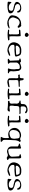

<svg xmlns="http://www.w3.org/2000/svg" viewBox="2715 -3461 985 6455"><g transform="rotate(90 3207.5 -233.5)"><path d="M372 -19Q242 23 70 2Q39 0 37 -19Q37 -27 38.5 -40Q40 -53 42 -70Q44 -87 45.5 -100Q47 -113 47 -121Q70 -129 89 -103Q107 -79 112 -74Q168 -30 257 -38Q264 -39 270 -40Q276 -41 282 -42Q324 -44 337 -87Q353 -134 330 -162L327 -165Q325 -167 303 -181Q297 -184 293 -188Q255 -188 180 -212Q170 -215 162 -217.5Q154 -220 148 -221Q115 -223 91 -244Q47 -262 43 -308Q40 -347 70 -378Q104 -429 194 -449Q283 -466 348 -434Q383 -425 397 -381Q408 -342 392 -318Q391 -308 371 -319Q346 -333 348 -356Q308 -414 263 -419Q253 -420 233 -418.5Q213 -417 181 -412Q127 -398 117 -351Q116 -347 115.5 -342.5Q115 -338 115 -333Q115 -295 145 -272Q148 -270 154 -265.5Q160 -261 170 -255Q183 -244 214 -244Q261 -234 300.5 -220.5Q340 -207 372 -188Q413 -165 426 -121Q440 -70 405 -37Q390 -24 372 -19Z M920 -31Q769 53 616 -18Q582 -34 543 -60Q479 -103 499 -190Q511 -318 607 -393Q697 -461 818 -451Q852 -468 883 -422Q885 -418 887 -415Q889 -412 891 -408Q930 -370 904 -344Q901 -342 898 -339.5Q895 -337 891 -335Q882 -326 862 -343Q844 -359 833 -364Q739 -440 647 -365Q643 -361 638.5 -357.5Q634 -354 630 -350Q614 -325 599.5 -292.5Q585 -260 572 -219Q549 -148 601 -88Q641 -42 702 -31Q748 -31 798.5 -38.5Q849 -46 905 -60Q920 -74 930 -58Q934 -51 934 -45Q934 -45 933 -42.5Q932 -40 930 -35Q926 -31 920 -31Z M1194 -586Q1178 -575 1162 -575Q1114 -575 1090 -613Q1079 -630 1079 -647Q1087 -662 1098.5 -674.5Q1110 -687 1126 -697Q1140 -706 1150 -706Q1186 -706 1209 -671Q1221 -653 1221 -635Q1221 -606 1194 -586ZM1328 -14Q1146 19 1005 -9Q984 -3 978 -18Q975 -29 981 -42Q1000 -55 1048 -47Q1066 -43 1079 -43Q1092 -43 1100 -45Q1127 -45 1131 -54Q1134 -60 1134 -70Q1134 -72 1134.5 -75Q1135 -78 1136 -82Q1142 -107 1134 -117Q1130 -152 1137 -246Q1143 -328 1123 -377Q1095 -386 1034 -379Q1029 -378 1024.5 -378Q1020 -378 1016 -377Q986 -375 977 -394Q968 -413 1002 -423Q1003 -424 1005 -424Q1016 -424 1130 -433Q1166 -436 1194 -436Q1206 -372 1200 -232Q1194 -116 1206 -57H1259Q1275 -58 1288.5 -58Q1302 -58 1313 -58Q1321 -58 1328.5 -47Q1336 -36 1337 -25Q1338 -14 1328 -14Z M1772 -15Q1684 28 1580 -6Q1556 -13 1492 -42Q1409 -98 1402 -191Q1400 -233 1412 -269Q1444 -400 1571 -442Q1587 -447 1604 -450.5Q1621 -454 1638 -456H1706Q1798 -456 1833 -415Q1858 -382 1878 -296Q1893 -268 1860 -251Q1851 -247 1839 -242Q1819 -242 1712 -230Q1643 -223 1598 -230Q1532 -230 1492 -216Q1474 -146 1512 -99Q1520 -90 1531 -82Q1590 -37 1628 -32Q1659 -29 1692 -42Q1743 -59 1775.5 -68.5Q1808 -78 1822 -82Q1832 -93 1846 -83Q1865 -71 1844 -48Q1842 -45 1839 -42Q1831 -34 1796 -24Q1783 -20 1772 -15ZM1527 -277Q1541 -269 1558 -269Q1592 -269 1770 -281Q1778 -282 1785 -282Q1792 -282 1798 -283Q1830 -285 1818 -331Q1806 -373 1777 -396Q1767 -403 1759 -403H1706Q1582 -423 1530 -344Q1523 -334 1518 -323Q1503 -293 1527 -277Z M2057 -4Q1996 2 1961 -6Q1952 -24 1963 -35Q1968 -39 1970.5 -41Q1973 -43 1973 -43Q2015 -62 2021 -81Q2022 -85 2022 -91Q2022 -109 2013 -281Q2010 -328 2010 -359Q2010 -382 1990 -387Q1965 -393 1961 -395Q1947 -395 1945 -409Q1947 -423 1961 -432Q1970 -432 2001 -441Q2013 -444 2022 -444H2058Q2076 -408 2104 -417Q2107 -418 2112 -419.5Q2117 -421 2124 -424Q2131 -427 2135.5 -429Q2140 -431 2143 -432Q2215 -456 2252 -456Q2310 -456 2345 -400Q2349 -393 2353 -386Q2357 -379 2361 -371Q2387 -219 2373 -127Q2373 -76 2390 -59Q2403 -47 2422 -43Q2446 -40 2445 -24Q2445 -11 2428 -6H2422Q2422 -8 2367 -7L2312 -6Q2281 -6 2279 -23Q2279 -33 2289 -43Q2312 -112 2312 -225Q2300 -275 2300 -359Q2297 -406 2252 -407Q2187 -407 2158 -392Q2143 -383 2131 -371Q2087 -340 2082 -296V-91Q2077 -76 2108 -45Q2131 -22 2125 -14Q2117 -7 2095 -6Q2089 -6 2079.5 -5.5Q2070 -5 2057 -4Z M2785 6Q2772 8 2761.5 10Q2751 12 2743 14Q2682 14 2641 -15Q2606 -41 2611 -82Q2605 -106 2611 -291V-310Q2611 -347 2594 -355Q2584 -358 2551 -358Q2508 -339 2491 -370Q2486 -370 2484 -385Q2483 -404 2503 -406Q2505 -406 2510 -406Q2515 -406 2522 -405Q2581 -400 2598 -419Q2611 -442 2611 -514Q2611 -529 2628 -537Q2631 -538 2635 -538Q2667 -534 2671 -514Q2683 -489 2683 -442Q2685 -408 2719 -406H2887Q2898 -408 2900 -391Q2902 -374 2887 -370Q2880 -369 2854.5 -368Q2829 -367 2784 -365Q2765 -364 2749 -362Q2733 -360 2719 -358Q2691 -358 2685 -350Q2679 -342 2671 -310Q2671 -298 2671.5 -280Q2672 -262 2673 -237Q2675 -185 2674.5 -142Q2674 -99 2672 -66Q2672 -48 2686 -37Q2691 -34 2695 -34Q2707 -34 2748.5 -39.5Q2790 -45 2860 -56Q2865 -57 2869 -57.5Q2873 -58 2874 -58Q2897 -71 2911 -57Q2923 -43 2899 -22Q2870 -8 2785 6Z M3178 -586Q3162 -575 3146 -575Q3098 -575 3074 -613Q3063 -630 3063 -647Q3071 -662 3082.5 -674.5Q3094 -687 3110 -697Q3124 -706 3134 -706Q3170 -706 3193 -671Q3205 -653 3205 -635Q3205 -606 3178 -586ZM3312 -14Q3130 19 2989 -9Q2968 -3 2962 -18Q2959 -29 2965 -42Q2984 -55 3032 -47Q3050 -43 3063 -43Q3076 -43 3084 -45Q3111 -45 3115 -54Q3118 -60 3118 -70Q3118 -72 3118.5 -75Q3119 -78 3120 -82Q3126 -107 3118 -117Q3114 -152 3121 -246Q3127 -328 3107 -377Q3079 -386 3018 -379Q3013 -378 3008.5 -378Q3004 -378 3000 -377Q2970 -375 2961 -394Q2952 -413 2986 -423Q2987 -424 2989 -424Q3000 -424 3114 -433Q3150 -436 3178 -436Q3190 -372 3184 -232Q3178 -116 3190 -57H3243Q3259 -58 3272.5 -58Q3286 -58 3297 -58Q3305 -58 3312.5 -47Q3320 -36 3321 -25Q3322 -14 3312 -14Z M3711 -14Q3691 7 3664 6Q3651 5 3634.5 3.5Q3618 2 3597 -1Q3552 -7 3531 -7Q3524 -7 3513.5 -7Q3503 -7 3489 -8Q3457 -9 3434.5 -9Q3412 -9 3399 -7Q3381 -6 3371 -27Q3360 -53 3385 -60Q3449 -60 3461 -102Q3465 -117 3465 -141Q3465 -159 3462 -192Q3456 -253 3465 -287Q3465 -363 3417 -385Q3410 -388 3401.5 -390.5Q3393 -393 3385 -395Q3364 -395 3359 -409Q3358 -412 3358 -420Q3372 -435 3399 -435H3424Q3468 -435 3475 -462Q3478 -473 3478 -488V-515Q3478 -603 3553 -639Q3558 -641 3562.5 -643Q3567 -645 3571 -647Q3705 -701 3784 -622Q3795 -609 3778 -592Q3758 -572 3729 -597Q3726 -600 3723 -603Q3720 -606 3718 -609Q3688 -628 3642 -624Q3632 -623 3624 -622.5Q3616 -622 3611 -622Q3586 -609 3559 -559Q3557 -555 3557 -555V-474Q3558 -437 3598 -435Q3609 -435 3625.5 -435Q3642 -435 3663 -434Q3700 -433 3726.5 -433Q3753 -433 3770 -435Q3793 -438 3811 -414Q3821 -399 3811 -395H3704Q3600 -395 3579 -385Q3550 -373 3546 -324Q3545 -313 3544.5 -290.5Q3544 -268 3544 -234Q3531 -195 3531 -114Q3531 -74 3556 -65Q3573 -60 3598 -60Q3603 -60 3623.5 -62.5Q3644 -65 3681 -70Q3704 -73 3718 -73L3731 -60Q3731 -37 3711 -14Z M4089 -586Q4073 -575 4057 -575Q4009 -575 3985 -613Q3974 -630 3974 -647Q3982 -662 3993.5 -674.5Q4005 -687 4021 -697Q4035 -706 4045 -706Q4081 -706 4104 -671Q4116 -653 4116 -635Q4116 -606 4089 -586ZM4223 -14Q4041 19 3900 -9Q3879 -3 3873 -18Q3870 -29 3876 -42Q3895 -55 3943 -47Q3961 -43 3974 -43Q3987 -43 3995 -45Q4022 -45 4026 -54Q4029 -60 4029 -70Q4029 -72 4029.5 -75Q4030 -78 4031 -82Q4037 -107 4029 -117Q4025 -152 4032 -246Q4038 -328 4018 -377Q3990 -386 3929 -379Q3924 -378 3919.5 -378Q3915 -378 3911 -377Q3881 -375 3872 -394Q3863 -413 3897 -423Q3898 -424 3900 -424Q3911 -424 4025 -433Q4061 -436 4089 -436Q4101 -372 4095 -232Q4089 -116 4101 -57H4154Q4170 -58 4183.5 -58Q4197 -58 4208 -58Q4216 -58 4223.5 -47Q4231 -36 4232 -25Q4233 -14 4223 -14Z M4745 234Q4705 239 4663.5 239Q4622 239 4581 232Q4583 205 4597 189Q4618 167 4621 100Q4623 74 4622.5 39.5Q4622 5 4620 -37Q4604 -46 4569 -29Q4559 -24 4556 -24Q4448 -2 4373 -55Q4370 -58 4364 -62Q4288 -119 4281 -212Q4273 -311 4346 -378Q4348 -379 4351 -382Q4445 -456 4545 -449Q4551 -448 4557 -447.5Q4563 -447 4568 -446Q4573 -445 4579.5 -442Q4586 -439 4595 -435Q4651 -411 4676 -420Q4688 -425 4696 -433Q4702 -439 4709 -439Q4715 -439 4719 -436L4722 -433Q4745 -433 4751 -414Q4754 -402 4747 -395Q4717 -365 4705 -307Q4701 -291 4699 -281Q4697 -271 4696 -267Q4696 -257 4693.5 -210.5Q4691 -164 4686 -81Q4683 -27 4683 15V117Q4682 156 4714 178Q4727 185 4734 191Q4741 197 4743 201Q4749 215 4745 234ZM4428 -62Q4504 -49 4607 -101Q4632 -117 4638 -168Q4640 -187 4642 -199Q4644 -211 4645 -216L4633 -330V-344Q4633 -349 4623 -370Q4620 -378 4620 -382Q4579 -412 4504 -402Q4434 -392 4415 -356Q4359 -318 4352 -201Q4351 -195 4351 -189Q4351 -183 4351 -177Q4351 -113 4394 -82Q4401 -77 4409.5 -72Q4418 -67 4428 -62Z M5330 22Q5297 38 5269 28Q5262 25 5259 22Q5217 -19 5154 2Q5149 3 5138 8Q5132 9 5129 11Q5072 34 5002 7Q4924 -23 4908 -93Q4905 -107 4905 -120V-309Q4905 -342 4898 -348Q4896 -350 4857 -368Q4851 -368 4842 -372Q4821 -380 4810 -380V-404Q4833 -418 4894 -432Q4905 -434 4913 -436Q4921 -438 4928 -440Q4970 -469 4975 -417Q4976 -413 4976 -410Q4976 -407 4976 -404V-108Q4976 -21 5039 -18Q5049 -18 5060 -19.5Q5071 -21 5082 -25Q5128 -25 5176 -49Q5261 -92 5247 -167Q5242 -193 5241 -288Q5240 -334 5235 -361Q5234 -394 5200 -396Q5175 -396 5167 -416Q5160 -435 5184 -441Q5188 -442 5192 -442.5Q5196 -443 5200 -443Q5272 -464 5291 -442Q5306 -424 5306 -372V-49Q5312 -44 5316 -36Q5323 -27 5330 -25Q5352 -25 5357 -5Q5363 15 5341 21Q5338 22 5335 22Q5332 22 5330 22Z M5809 -15Q5721 28 5617 -6Q5593 -13 5529 -42Q5446 -98 5439 -191Q5437 -233 5449 -269Q5481 -400 5608 -442Q5624 -447 5641 -450.5Q5658 -454 5675 -456H5743Q5835 -456 5870 -415Q5895 -382 5915 -296Q5930 -268 5897 -251Q5888 -247 5876 -242Q5856 -242 5749 -230Q5680 -223 5635 -230Q5569 -230 5529 -216Q5511 -146 5549 -99Q5557 -90 5568 -82Q5627 -37 5665 -32Q5696 -29 5729 -42Q5780 -59 5812.5 -68.5Q5845 -78 5859 -82Q5869 -93 5883 -83Q5902 -71 5881 -48Q5879 -45 5876 -42Q5868 -34 5833 -24Q5820 -20 5809 -15ZM5564 -277Q5578 -269 5595 -269Q5629 -269 5807 -281Q5815 -282 5822 -282Q5829 -282 5835 -283Q5867 -285 5855 -331Q5843 -373 5814 -396Q5804 -403 5796 -403H5743Q5619 -423 5567 -344Q5560 -334 5555 -323Q5540 -293 5564 -277Z M6327 -19Q6197 23 6025 2Q5994 0 5992 -19Q5992 -27 5993.5 -40Q5995 -53 5997 -70Q5999 -87 6000.5 -100Q6002 -113 6002 -121Q6025 -129 6044 -103Q6062 -79 6067 -74Q6123 -30 6212 -38Q6219 -39 6225 -40Q6231 -41 6237 -42Q6279 -44 6292 -87Q6308 -134 6285 -162L6282 -165Q6280 -167 6258 -181Q6252 -184 6248 -188Q6210 -188 6135 -212Q6125 -215 6117 -217.5Q6109 -220 6103 -221Q6070 -223 6046 -244Q6002 -262 5998 -308Q5995 -347 6025 -378Q6059 -429 6149 -449Q6238 -466 6303 -434Q6338 -425 6352 -381Q6363 -342 6347 -318Q6346 -308 6326 -319Q6301 -333 6303 -356Q6263 -414 6218 -419Q6208 -420 6188 -418.5Q6168 -417 6136 -412Q6082 -398 6072 -351Q6071 -347 6070.5 -342.5Q6070 -338 6070 -333Q6070 -295 6100 -272Q6103 -270 6109 -265.5Q6115 -261 6125 -255Q6138 -244 6169 -244Q6216 -234 6255.5 -220.5Q6295 -207 6327 -188Q6368 -165 6381 -121Q6395 -70 6360 -37Q6345 -24 6327 -19Z"/></g></svg>

Font: New Tegomin
Style: Regular
Weight: 400
Designer: Kyosuke Nagai
Version: Version 1.000